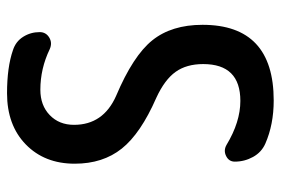

<svg xmlns="http://www.w3.org/2000/svg" viewBox="-145 -635 790 540"><g transform="rotate(-90 250.0 -365.0)"><path d="M245.1 -320.3Q144.5 -364.3 102.1 -417.5Q59.6 -470.7 59.6 -549.8Q59.6 -634.8 113.8 -687.5Q168 -740.2 257.8 -740.2Q331.1 -740.2 378.9 -723.6Q403.3 -715.8 416.5 -694.8Q429.7 -673.8 429.7 -648.4Q429.7 -630.9 414.6 -621.6Q399.4 -612.3 381.8 -620.1Q327.1 -646.5 267.6 -646.5Q223.6 -646.5 196.3 -620.1Q168.9 -593.8 168.9 -551.8Q168.9 -469.7 250 -433.6Q363.3 -385.7 406.7 -331.5Q450.2 -277.3 450.2 -190.4Q450.2 9.8 237.3 9.8Q169.9 9.8 116.2 -13.7Q91.8 -24.4 78.6 -48.3Q65.4 -72.3 65.4 -99.6Q65.4 -116.2 81.1 -124Q96.7 -131.8 112.3 -123Q176.8 -84 236.3 -84Q339.8 -84 339.8 -188.5Q339.8 -235.4 317.9 -266.1Q295.9 -296.9 245.1 -320.3Z"/></g></svg>

Font: Rounded-X Mgen+ 2m medium
Style: Regular
Weight: 500
Designer: [Source Han Sans]
Ryoko NISHIZUKA  (kana & ideographs); Paul D. Hunt (Latin, Greek & Cyrillic); Wenlong ZHANG  (bopomofo
Version: Version 1.059.20150602